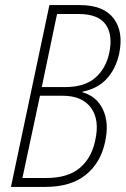

<svg xmlns="http://www.w3.org/2000/svg" viewBox="-20 -734 494 754"><path d="M23 0 174 -714H294Q386 -714 426 -662Q466 -610 448 -523Q435 -464 399.5 -425Q364 -386 304 -374L303 -372Q360 -356 384.5 -303.5Q409 -251 393 -178Q376 -95 317 -47.5Q258 0 158 0ZM144 -392H236Q312 -392 354 -428.5Q396 -465 409 -526Q424 -598 394.5 -638.5Q365 -679 289 -679H204ZM68 -35H161Q247 -35 293.5 -74.5Q340 -114 354 -183Q372 -263 337.5 -310.5Q303 -358 226 -358H137Z"/></svg>

Font: Noto Sans Condensed ExtraLight
Style: Italic
Weight: 200
Width: 3
Italic angle: -12°
Designer: Monotype Design Team
Foundry: Monotype Imaging Inc.
Version: Version 2.013; ttfautohint (v1.8.4.7-5d5b)